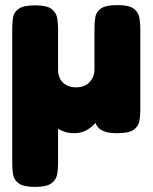

<svg xmlns="http://www.w3.org/2000/svg" viewBox="-20 -520 599 754"><path d="M117 214Q73 214 54 200.5Q35 187 31.5 166Q28 145 28 124V-410Q28 -432 31.5 -452.5Q35 -473 54 -486Q73 -499 118 -499Q163 -499 181.5 -485.5Q200 -472 204 -451.5Q208 -431 208 -409V-247Q208 -225 216.5 -209.5Q225 -194 241 -185.5Q257 -177 279 -177Q301 -177 317 -186Q333 -195 342 -211Q351 -227 351 -248V-410Q351 -433 354.5 -453.5Q358 -474 377 -487Q396 -500 441 -500Q486 -500 504.5 -486.5Q523 -473 527 -452Q531 -431 531 -409V-86Q531 -64 527 -43.5Q523 -23 504.5 -10Q486 3 440 3Q411 3 394 -2.5Q377 -8 368 -17Q359 -26 355.5 -36Q352 -46 351 -55L366 -52Q362 -46 354.5 -37Q347 -28 335 -18.5Q323 -9 307 -3Q291 3 270 3Q251 3 235.5 -2Q220 -7 208 -14V125Q208 146 204 166.5Q200 187 181 200.5Q162 214 117 214Z"/></svg>

Font: Fredoka
Style: Bold
Weight: 700
Designer: Ben Nathan
Foundry: Milena B. Brandão, Ben Nathan
Version: Version 2.001